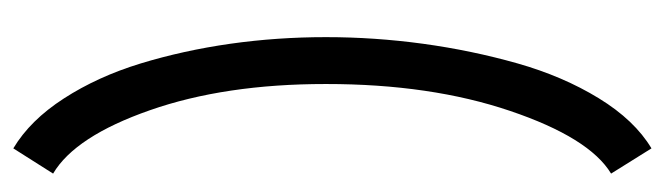

<svg xmlns="http://www.w3.org/2000/svg" viewBox="-377 -413 1004 290"><g transform="rotate(90 125.0 -268.0)"><path d="M106.9 -258.8V-257.8Q106.9 -105.5 146.5 7.6Q186 120.6 242.2 153.8L204.1 213.9Q161.6 188.5 128.7 137.5Q95.7 86.4 75.9 21.7Q56.2 -43 46.1 -113.8Q36.1 -184.6 36.1 -257.8V-258.8Q36.1 -331.5 46.1 -405Q56.2 -478.5 75.7 -547.4Q95.2 -616.2 128.4 -670.4Q161.6 -724.6 204.1 -750L242.2 -689Q188 -656.2 147.5 -536.4Q106.9 -416.5 106.9 -258.8Z"/></g></svg>

Font: Rawengulk
Style: Bold
Weight: 700
Version: Version 0.92